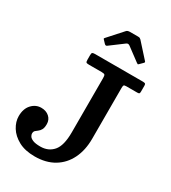

<svg xmlns="http://www.w3.org/2000/svg" viewBox="-235 -1102 1097 1232"><g transform="rotate(30 313.5 -486.0)"><path d="M7 -160Q7 -215.5 36.5 -247.2Q66 -279 107 -279Q142.5 -279 165.8 -258.5Q189 -238 189 -205Q189 -178 181 -164Q173 -150 162.5 -142.5Q152 -135 144.2 -127.8Q136.5 -120.5 136.5 -106Q136.5 -97.5 143 -86.8Q149.5 -76 168.5 -68Q187.5 -60 224 -60Q283.5 -60 318.8 -101Q354 -142 354 -240V-641.5Q354 -660 349.8 -665.5Q345.5 -671 327 -671H232.5Q216.5 -671 212.2 -675Q208 -679 208 -695.5V-727.5Q208 -743 213 -746.5Q218 -750 233 -750H586.5Q597.5 -750 602.8 -747.2Q608 -744.5 608 -732.5V-689Q608 -677.5 604.8 -674.2Q601.5 -671 590 -671H509.5Q494 -671 491 -666Q488 -661 488 -645.5V-270Q488 -185.5 456.8 -121.8Q425.5 -58 366.5 -22.5Q307.5 13 224 13Q152.5 13 104.2 -13.2Q56 -39.5 31.5 -79.2Q7 -119 7 -160ZM254.5 -837.5 236.5 -856.5Q231 -862 230.8 -864Q230.5 -866 236 -872L330 -976.5Q337.5 -985 356.5 -985H414Q424 -985 428.2 -983Q432.5 -981 437 -976.5L533 -870Q538.5 -864.5 532 -858L509.5 -835.5Q504 -830 502 -830.2Q500 -830.5 493.5 -835L396 -907.5Q383 -917 371 -908L272.5 -834.5Q264 -828 254.5 -837.5Z"/></g></svg>

Font: Besley SemiBold
Style: Regular
Weight: 600
Designer: Owen Earl
Foundry: indestructible type*
Version: Version 2.001; ttfautohint (v1.8.3)